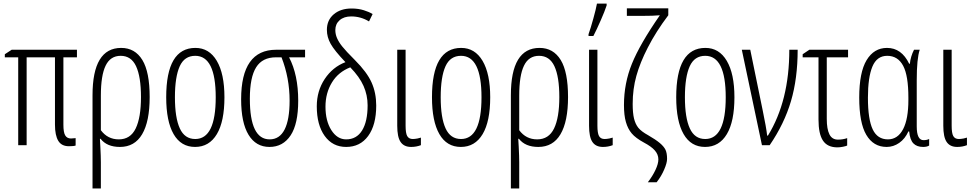

<svg xmlns="http://www.w3.org/2000/svg" viewBox="-20 -806 5404 1066"><path d="M374 -37.1 399.9 -39.1V2Q389.6 5.9 362.8 5.9Q321.8 5.9 303.7 -23.9Q285.2 -54.2 285.2 -113.8V-487.8H127.9V0H81.1V-487.8H6.8V-504.9L44.9 -529.8H407.2V-487.8H332V-113.8Q332 -71.3 341.8 -54.7Q352.1 -37.1 374 -37.1Z M649.9 -496.1Q592.8 -496.1 566.4 -441.4Q540 -387.2 540 -274.9V-83Q577.6 -32.2 639.6 -32.2Q704.1 -32.2 733.4 -92.8Q762.7 -153.3 762.7 -267.1Q762.7 -379.9 735.4 -438.5Q708.5 -496.1 649.9 -496.1ZM811 -267.1Q811 -131.3 769 -60.5Q727.5 9.8 646 9.8Q573.7 9.8 538.6 -35.2H534.7L537.1 7.3Q540 63 540 95.2V240.2H493.7V-276.9Q493.7 -540 652.8 -540Q729.5 -540 770.5 -472.7Q811 -406.2 811 -267.1Z M951.2 -266.1Q951.2 -151.9 978.5 -92.8Q1005.4 -34.2 1064 -34.2Q1177.7 -34.2 1177.7 -266.1Q1177.7 -496.1 1064 -496.1Q1004.4 -496.1 978 -438.5Q951.2 -379.4 951.2 -266.1ZM1226.1 -266.1Q1226.1 -131.8 1184.1 -61.5Q1141.6 9.8 1063 9.8Q984.9 9.8 943.8 -61.5Q902.8 -132.8 902.8 -266.1Q902.8 -540 1064.9 -540Q1141.1 -540 1183.6 -468.3Q1226.1 -396.5 1226.1 -266.1Z M1587.9 -247.1Q1587.9 -373 1543 -487.8H1512.2Q1437 -487.8 1402.3 -432.6Q1367.2 -377 1367.2 -257.8Q1367.2 -32.2 1477.1 -32.2Q1532.2 -32.2 1560.1 -86.9Q1587.9 -141.6 1587.9 -247.1ZM1635.7 -247.1Q1635.7 -118.2 1593.8 -54.7Q1551.3 9.8 1476.1 9.8Q1400.9 9.8 1359.9 -57.6Q1318.8 -125 1318.8 -254.9Q1318.8 -529.8 1513.2 -529.8H1673.8V-487.8H1585Q1635.7 -390.6 1635.7 -247.1Z M2021 -221.2Q2021 -277.8 1998.5 -328.6Q1976.1 -379.4 1924.8 -432.1Q1858.4 -406.2 1823.2 -348.6Q1787.1 -289.6 1787.1 -213.9Q1787.1 -135.3 1819.3 -84Q1852.1 -32.2 1901.9 -32.2Q1959.5 -32.2 1990.2 -81.5Q2021 -130.9 2021 -221.2ZM1897.9 -460.9Q1836.9 -524.9 1815.9 -562.5Q1794.9 -600.1 1794.9 -640.1Q1794.9 -694.3 1833 -726.6Q1871.1 -758.8 1932.1 -758.8Q1969.7 -758.8 2000.5 -749Q2028.8 -740.2 2048.8 -728L2028.8 -687Q1982.9 -714.8 1929.7 -714.8Q1889.6 -714.8 1865.7 -693.8Q1841.8 -672.9 1841.8 -639.2Q1841.8 -616.2 1851.1 -594.7Q1860.4 -572.8 1879.9 -548.3Q1899.9 -522.9 1950.7 -472.2Q2017.1 -405.8 2043 -348.1Q2068.8 -290.5 2068.8 -220.2Q2068.8 -111.8 2023.9 -50.8Q1979.5 9.8 1901.9 9.8Q1826.7 9.8 1782.7 -51.3Q1738.8 -112.3 1738.8 -215.8Q1738.8 -300.8 1782.7 -367.2Q1826.7 -433.6 1897.9 -460.9Z M2231.9 -529.8V-107.9Q2231.9 -66.9 2240.7 -50.8Q2250 -34.2 2272 -34.2Q2282.7 -34.2 2298.3 -37.1Q2312.5 -40 2316.9 -42V0Q2291.5 9.8 2262.7 9.8Q2222.2 9.8 2203.6 -18.6Q2185.5 -45.9 2185.5 -107.9V-529.8Z M2426.8 -266.1Q2426.8 -151.9 2454.1 -92.8Q2481 -34.2 2539.6 -34.2Q2653.3 -34.2 2653.3 -266.1Q2653.3 -496.1 2539.6 -496.1Q2480 -496.1 2453.6 -438.5Q2426.8 -379.4 2426.8 -266.1ZM2701.7 -266.1Q2701.7 -131.8 2659.7 -61.5Q2617.2 9.8 2538.6 9.8Q2460.4 9.8 2419.4 -61.5Q2378.4 -132.8 2378.4 -266.1Q2378.4 -540 2540.5 -540Q2616.7 -540 2659.2 -468.3Q2701.7 -396.5 2701.7 -266.1Z M2972.7 -496.1Q2915.5 -496.1 2889.2 -441.4Q2862.8 -387.2 2862.8 -274.9V-83Q2900.4 -32.2 2962.4 -32.2Q3026.9 -32.2 3056.2 -92.8Q3085.4 -153.3 3085.4 -267.1Q3085.4 -379.9 3058.1 -438.5Q3031.2 -496.1 2972.7 -496.1ZM3133.8 -267.1Q3133.8 -131.3 3091.8 -60.5Q3050.3 9.8 2968.8 9.8Q2896.5 9.8 2861.3 -35.2H2857.4L2859.9 7.3Q2862.8 63 2862.8 95.2V240.2H2816.4V-276.9Q2816.4 -540 2975.6 -540Q3052.2 -540 3093.3 -472.7Q3133.8 -406.2 3133.8 -267.1Z M3247.6 -616.2Q3258.8 -647 3274.4 -703.6Q3288.6 -754.4 3294.4 -786.1H3348.1V-775.9Q3336.9 -741.7 3315.9 -694.3Q3292 -639.6 3274.4 -606H3247.6ZM3296.9 -529.8V-107.9Q3296.9 -66.9 3305.7 -50.8Q3314.9 -34.2 3336.9 -34.2Q3347.7 -34.2 3363.3 -37.1Q3377.4 -40 3381.8 -42V0Q3356.4 9.8 3327.6 9.8Q3287.1 9.8 3268.6 -18.6Q3250.5 -45.9 3250.5 -107.9V-529.8Z M3460.4 -717.8V-759.8H3690.4V-721.2Q3621.6 -629.9 3576.7 -542Q3533.7 -458.5 3513.2 -384.8Q3492.7 -311.5 3492.7 -229Q3492.7 -179.2 3500 -148.4Q3507.8 -116.7 3523.9 -96.7Q3540.5 -76.2 3578.6 -55.2Q3619.6 -31.7 3643.6 -11.7Q3666 7.3 3674.8 25.4Q3683.6 43.9 3683.6 76.2Q3683.6 98.6 3667.5 135.7Q3651.9 172.4 3625.5 206.1H3576.7Q3604 170.4 3619.1 137.7Q3635.3 103.5 3635.3 79.1Q3635.3 51.3 3615.2 28.8Q3596.2 7.3 3555.7 -14.2Q3508.8 -39.6 3487.3 -65.4Q3465.8 -90.8 3455.1 -128.4Q3444.3 -165 3444.3 -223.1Q3444.3 -342.8 3488.3 -451.7Q3532.2 -560.5 3643.6 -721.2Q3608.9 -717.8 3541.5 -717.8Z M3782.7 -266.1Q3782.7 -151.9 3810.1 -92.8Q3836.9 -34.2 3895.5 -34.2Q4009.3 -34.2 4009.3 -266.1Q4009.3 -496.1 3895.5 -496.1Q3835.9 -496.1 3809.6 -438.5Q3782.7 -379.4 3782.7 -266.1ZM4057.6 -266.1Q4057.6 -131.8 4015.6 -61.5Q3973.1 9.8 3894.5 9.8Q3816.4 9.8 3775.4 -61.5Q3734.4 -132.8 3734.4 -266.1Q3734.4 -540 3896.5 -540Q3972.7 -540 4015.1 -468.3Q4057.6 -396.5 4057.6 -266.1Z M4098.6 -529.8H4145.5L4214.8 -191.9Q4234.4 -98.1 4239.3 -53.2H4243.7Q4362.3 -245.6 4362.3 -529.8H4408.7Q4408.7 -370.6 4371.6 -244.6Q4334.5 -118.7 4253.4 0H4210.4Z M4570.3 -487.8V-146Q4570.3 -89.4 4585 -60.1Q4599.6 -30.8 4632.3 -30.8Q4659.7 -30.8 4683.6 -39.1V2Q4679.2 4.9 4660.2 8.8Q4643.1 12.2 4629.4 12.2Q4573.7 12.2 4548.8 -25.9Q4524.4 -63 4524.4 -142.1V-487.8H4436.5V-504.9L4473.6 -529.8H4688.5V-487.8Z M4909.7 -32.2Q4964.8 -32.2 4994.6 -89.8Q5023.4 -146 5023.4 -251V-264.2Q5023.4 -385.7 4994.6 -440.4Q4965.3 -496.1 4905.8 -496.1Q4848.6 -496.1 4823.7 -436.5Q4798.8 -376.5 4798.8 -263.2Q4798.8 -143.1 4825.7 -86.9Q4852.1 -32.2 4909.7 -32.2ZM5069.8 -104Q5069.8 -27.8 5107.4 -27.8Q5125.5 -27.8 5138.7 -34.2V2Q5126.5 9.8 5105.5 9.8Q5070.3 9.8 5051.3 -9.8Q5032.2 -29.3 5027.8 -76.2H5023.4Q5004.9 -35.2 4972.7 -12.7Q4940.4 9.8 4902.8 9.8Q4829.1 9.8 4789.6 -57.6Q4750.5 -124 4750.5 -264.2Q4750.5 -404.3 4791.5 -472.2Q4832.5 -540 4904.8 -540Q4985.4 -540 5027.8 -452.1H5031.7Q5033.2 -470.7 5039.6 -492.2Q5045.4 -511.7 5054.7 -529.8H5086.4Q5069.8 -480.5 5069.8 -359.9Z M5263.7 -529.8V-107.9Q5263.7 -66.9 5272.5 -50.8Q5281.7 -34.2 5303.7 -34.2Q5314.5 -34.2 5330.1 -37.1Q5344.2 -40 5348.6 -42V0Q5323.2 9.8 5294.4 9.8Q5253.9 9.8 5235.4 -18.6Q5217.3 -45.9 5217.3 -107.9V-529.8Z"/></svg>

Font: Germano
Style: Regular
Weight: 300
Width: 3
Foundry: Ascender Corporation
Version: Version 1.10; ttfautohint (v1.5)